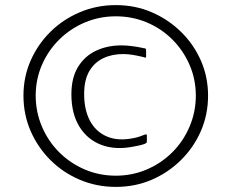

<svg xmlns="http://www.w3.org/2000/svg" viewBox="-20 -708 908 753"><path d="M72 -333Q72 -406 100 -470Q128 -534 177.5 -583Q227 -632 293 -660Q359 -688 434 -688Q510 -688 575 -660Q640 -632 690 -583Q740 -534 768 -470Q796 -406 796 -333Q796 -259 768 -194.5Q740 -130 690 -80.5Q640 -31 575 -3Q510 25 434 25Q359 25 293 -3Q227 -31 177.5 -80.5Q128 -130 100 -194.5Q72 -259 72 -333ZM120 -333Q120 -269 144.5 -211.5Q169 -154 212 -111Q255 -68 312 -43.5Q369 -19 434 -19Q499 -19 556 -43.5Q613 -68 656 -111Q699 -154 723.5 -211.5Q748 -269 748 -333Q748 -397 723.5 -453.5Q699 -510 656 -553Q613 -596 556 -620Q499 -644 434 -644Q370 -644 313 -620Q256 -596 212.5 -553Q169 -510 144.5 -453.5Q120 -397 120 -333ZM260 -338Q260 -403 286 -445.5Q312 -488 356.5 -509Q401 -530 456 -530Q476 -530 499 -527Q522 -524 544 -519Q548 -519 550.5 -517.5Q553 -516 553 -512V-484Q553 -480 543 -484Q523 -489 502.5 -492.5Q482 -496 463 -496Q419 -496 384.5 -479.5Q350 -463 330 -428.5Q310 -394 310 -339Q310 -278 332.5 -235Q355 -192 398.5 -173Q442 -154 502 -166Q514 -168 526 -172Q538 -176 545 -179Q552 -182 554 -181Q556 -180 556 -177V-154Q556 -149 554 -147.5Q552 -146 548 -144Q541 -141 528 -138Q515 -135 503 -133Q432 -119 377 -140Q322 -161 291 -212Q260 -263 260 -338Z"/></svg>

Font: Glory Thin Light
Style: Regular
Weight: 300
Version: Version 1.011